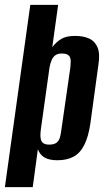

<svg xmlns="http://www.w3.org/2000/svg" viewBox="-33 -650 433 786"><path d="M-13 116 91 -630H205L181 -457Q198 -479 218.5 -491Q239 -503 274 -503Q309 -503 332.5 -492Q356 -481 366.5 -455.5Q377 -430 370 -386L337 -145Q329 -90 312 -56.5Q295 -23 268 -8.5Q241 6 202 6Q168 6 149 -5.5Q130 -17 122 -39L101 116ZM168 -58Q188 -58 198 -65.5Q208 -73 212 -86.5Q216 -100 218 -117L255 -374Q256 -387 256.5 -397.5Q257 -408 253.5 -415.5Q250 -423 242 -427Q234 -431 220 -431Q204 -431 194 -424Q184 -417 178.5 -404Q173 -391 170 -376L135 -126Q133 -112 132.5 -100Q132 -88 134.5 -78.5Q137 -69 145 -63.5Q153 -58 168 -58Z"/></svg>

Font: Alumni Sans Thin
Style: Bold Italic
Weight: 700
Italic angle: -8°
Version: Version 1.016